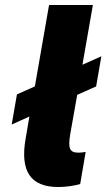

<svg xmlns="http://www.w3.org/2000/svg" viewBox="-20 -740 427 771"><path d="M214 11C245 11 278 6 302 -1L324 -130C315 -128 304 -127 295 -127C258 -127 253 -146 262 -201L290 -359L366 -393L387 -514L311 -480L353 -720H177L120 -393L48 -361L27 -240L98 -272L83 -184C60 -53 102 11 214 11Z"/></svg>

Font: Fixel Text 20240404 ExtraBold
Style: Italic
Weight: 800
Width: 4
Italic angle: -10°
Designer: AlfaBravo + MacPaw
Foundry: Kyrylo Tkachov, Marchela Mozhyna, Serhii Makarenko, Maria Weinstein, Zakhar Kryvoshyya
Version: Version 1.211;Glyphs 3.2 (3225)